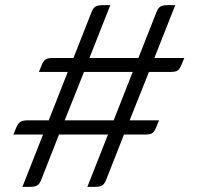

<svg xmlns="http://www.w3.org/2000/svg" viewBox="-20 -685 764 745"><path d="M695 -460 684 -433Q676 -415 668 -410.5Q660 -406 643 -406H558L483 -218H597L586 -191Q578 -172 569.5 -167.5Q561 -163 544 -163H461L391 15Q385 29 376.5 34.5Q368 40 348 40H319L399 -163H209L139 15Q133 29 124.5 34.5Q116 40 96 40H67L147 -163H32L43 -190Q50 -207 59.5 -212.5Q69 -218 86 -218H169L243 -406H131L142 -433Q149 -450 158 -455Q167 -460 184 -460H265L336 -640Q342 -654 350.5 -659.5Q359 -665 379 -665H408L327 -460H517L588 -640Q594 -654 602.5 -659.5Q611 -665 631 -665H660L579 -460ZM495 -406H306L231 -218H421Z"/></svg>

Font: Changa Light
Style: Regular
Weight: 300
Designer: Eduardo Rodriguez Tunni
Foundry: Eduardo Rodriguez Tunni
Version: Version 2.002; ttfautohint (v1.5) -l 8 -r 50 -G 110 -x 14 -H